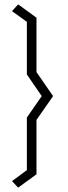

<svg xmlns="http://www.w3.org/2000/svg" viewBox="-20 -714 313 879"><path d="M103 65V-176L171 -274L103 -373V-614L35 -663L63 -694L147 -633V-384L223 -274L147 -165V84L63 145L35 115Z"/></svg>

Font: Turret Road Light
Style: Regular
Weight: 300
Designer: Noponies
Foundry: Noponies
Version: Version 1.001; ttfautohint (v1.8)